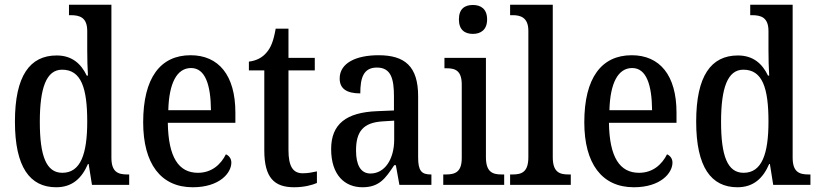

<svg xmlns="http://www.w3.org/2000/svg" viewBox="-20 -780 3454 810"><path d="M217 10C285 10 325 -28 351 -88H354L368 0H525V-44H517C477 -44 450 -55 450 -115V-760H271V-716H278C316 -716 348 -707 348 -649V-569C348 -533 349 -493 351 -461H346C322 -511 284 -546 219 -546C106 -546 43 -460 43 -267C43 -75 106 10 217 10ZM243 -51C175 -51 148 -122 148 -266C148 -408 175 -486 242 -486C323 -486 348 -408 348 -267C348 -130 320 -51 243 -51Z M793 10C906 10 956 -50 956 -94C956 -112 945 -124 933 -129C912 -87 874 -51 815 -51C734 -51 690 -116 688 -262H973V-305C973 -463 902 -547 784 -547C657 -547 584 -452 584 -264C584 -90 658 10 793 10ZM870 -315H690C693 -429 726 -493 786 -493C846 -493 869 -422 870 -315Z M1221 10C1264 10 1299 0 1317 -8V-57C1298 -53 1280 -49 1257 -49C1216 -49 1197 -78 1197 -147V-483H1308V-536H1197V-659H1143C1134 -607 1123 -580 1105 -559C1087 -537 1062 -524 1030 -520V-483H1095V-146C1095 -30 1137 10 1221 10Z M1509 10C1580 10 1606 -27 1643 -83H1650L1665 0H1800V-44H1797C1758 -44 1744 -60 1744 -116V-374C1744 -500 1688 -547 1577 -547C1482 -547 1413 -514 1413 -449C1413 -406 1442 -386 1500 -386C1500 -451 1513 -495 1570 -495C1630 -495 1642 -447 1642 -373V-314L1571 -311C1441 -306 1377 -257 1377 -151C1377 -41 1435 10 1509 10ZM1543 -48C1501 -48 1482 -85 1482 -145C1482 -223 1510 -263 1595 -268L1643 -271V-191C1643 -108 1603 -48 1543 -48Z M1975 -637C2008 -637 2035 -654 2035 -698C2035 -743 2008 -759 1975 -759C1941 -759 1916 -743 1916 -698C1916 -654 1941 -637 1975 -637ZM1850 0H2107V-44H2096C2057 -44 2030 -55 2030 -117V-536H1855V-492H1864C1902 -492 1928 -481 1928 -423V-113C1928 -54 1900 -44 1861 -44H1850Z M2132 0H2388V-44H2378C2339 -44 2312 -55 2312 -117V-760H2132V-716H2143C2175 -716 2209 -707 2209 -650V-117C2209 -55 2182 -44 2143 -44H2132Z M2654 10C2767 10 2817 -50 2817 -94C2817 -112 2806 -124 2794 -129C2773 -87 2735 -51 2676 -51C2595 -51 2551 -116 2549 -262H2834V-305C2834 -463 2763 -547 2645 -547C2518 -547 2445 -452 2445 -264C2445 -90 2519 10 2654 10ZM2731 -315H2551C2554 -429 2587 -493 2647 -493C2707 -493 2730 -422 2731 -315Z M3091 10C3159 10 3199 -28 3225 -88H3228L3242 0H3399V-44H3391C3351 -44 3324 -55 3324 -115V-760H3145V-716H3152C3190 -716 3222 -707 3222 -649V-569C3222 -533 3223 -493 3225 -461H3220C3196 -511 3158 -546 3093 -546C2980 -546 2917 -460 2917 -267C2917 -75 2980 10 3091 10ZM3117 -51C3049 -51 3022 -122 3022 -266C3022 -408 3049 -486 3116 -486C3197 -486 3222 -408 3222 -267C3222 -130 3194 -51 3117 -51Z"/></svg>

Font: Noto Serif Sinhala Condensed Medium
Style: Regular
Weight: 500
Width: 3
Designer: Jelle Bosma - Monotype Design Team
Foundry: Monotype Imaging Inc.
Version: Version 2.007